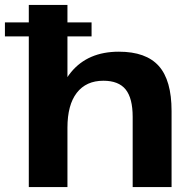

<svg xmlns="http://www.w3.org/2000/svg" viewBox="-45 -760 781 780"><path d="M494 -285Q494 -361 465.5 -396.5Q437 -432 375 -432Q305 -432 267 -383Q229 -334 229 -241L175 -162V-228Q175 -383 243.5 -466.5Q312 -550 438 -550Q548 -550 600 -492Q652 -434 652 -309V0H494ZM72 -740H229V-375V0H72ZM327 -669V-612H-25V-669Z"/></svg>

Font: Pathway Extreme 72pt
Style: Bold
Weight: 700
Designer: Eduardo Rodriguez Tunni
Foundry: Eduardo Rodriguez Tunni
Version: Version 1.001;gftools[0.9.26]